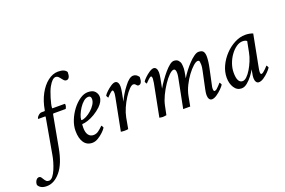

<svg xmlns="http://www.w3.org/2000/svg" viewBox="-227 -1069 2490 1679"><g transform="rotate(-20 1018.5 -229.0)"><path d="M-35.2 225.6Q-69.3 225.6 -88.9 213.4Q-108.4 201.2 -114.3 185.5Q-115.2 163.1 -103.5 145.5Q-91.8 127.9 -74.2 127.9Q-63.5 127.9 -56.6 136.7Q-49.8 145.5 -43 157.7Q-36.1 169.9 -26.9 178.7Q-17.6 187.5 -2 187.5Q17.6 187.5 34.7 166Q51.8 144.5 65.4 111.8Q79.1 79.1 88.9 44.9Q98.6 10.7 102.5 -14.6L161.1 -345.7V-347.7Q161.1 -352.5 158.2 -352.5H94.7Q92.8 -352.5 92.8 -355.5Q92.8 -361.3 100.1 -371.6Q107.4 -381.8 118.7 -389.6Q129.9 -397.5 139.6 -397.5H168Q172.9 -397.5 173.8 -406.2Q187.5 -486.3 221.2 -548.8Q254.9 -611.3 301.3 -647Q347.7 -682.6 396.5 -682.6Q459 -682.6 476.6 -649.4Q476.6 -585.9 441.4 -585.9Q426.8 -585.9 415 -601.1Q403.3 -616.2 390.6 -630.9Q377.9 -645.5 361.3 -645.5Q330.1 -645.5 294.9 -582Q286.1 -566.4 276.4 -541Q266.6 -515.6 258.8 -488.8Q251 -461.9 245.6 -439Q240.2 -416 240.2 -403.3V-401.4Q240.2 -397.5 243.2 -397.5H355.5Q360.4 -397.5 360.4 -385.7Q360.4 -371.1 349.6 -352.5H235.4Q231.4 -352.5 229.5 -344.7L175.8 -52.7Q150.4 86.9 92.3 156.2Q34.2 225.6 -35.2 225.6Z M468.8 5.9Q418 5.9 391.1 -33.7Q364.3 -73.2 364.3 -142.6Q364.3 -189.5 383.8 -238.8Q403.3 -288.1 435.5 -330.6Q467.8 -373 505.9 -398.9Q543.9 -424.8 581.1 -424.8Q626 -424.8 646 -401.9Q666 -378.9 666 -351.6Q666 -309.6 622.1 -266.6Q592.8 -239.3 559.1 -219.2Q525.4 -199.2 494.1 -189Q462.9 -178.7 441.4 -178.7Q437.5 -178.7 437.5 -144.5Q437.5 -100.6 454.6 -77.6Q471.7 -54.7 501 -54.7Q527.3 -54.7 548.3 -70.3Q569.3 -85.9 588.9 -105.5L591.8 -108.4Q593.8 -108.4 599.1 -99.1Q604.5 -89.8 604.5 -85.9Q595.7 -70.3 573.2 -48.8Q550.8 -27.3 523.4 -10.7Q496.1 5.9 468.8 5.9ZM448.2 -212.9Q465.8 -212.9 490.7 -225.6Q515.6 -238.3 539.6 -259.3Q563.5 -280.3 579.6 -305.7Q595.7 -331.1 595.7 -355.5Q595.7 -384.8 571.3 -384.8Q547.9 -384.8 525.4 -365.7Q502.9 -346.7 484.9 -318.8Q466.8 -291 455.6 -262.7Q444.3 -234.4 444.3 -216.8Q444.3 -212.9 448.2 -212.9Z M770.5 2.9Q752 2.9 734.4 0L793 -300.8Q799.8 -335.9 797.4 -350.1Q794.9 -364.3 788.1 -364.3Q784.2 -364.3 777.8 -359.9Q771.5 -355.5 763.7 -348.6Q751 -337.9 742.7 -328.1Q734.4 -318.4 734.4 -318.4Q732.4 -318.4 727.1 -327.6Q721.7 -336.9 721.7 -340.8Q729.5 -354.5 750 -374Q770.5 -393.6 793.9 -409.2Q817.4 -424.8 834 -424.8Q849.6 -424.8 858.4 -410.6Q867.2 -396.5 867.2 -374Q867.2 -353.5 861.3 -322.3L845.7 -240.2Q858.4 -268.6 876.5 -299.3Q894.5 -330.1 918.9 -361.3Q965.8 -424.8 1002.9 -424.8Q1033.2 -424.8 1053.7 -393.6Q1053.7 -328.1 1018.6 -328.1Q1010.7 -328.1 1005.4 -334.5Q1000 -340.8 993.7 -346.7Q987.3 -352.5 976.6 -352.5Q961.9 -352.5 939 -329.1Q916 -305.7 891.6 -267.6Q867.2 -229.5 848.1 -186Q829.1 -142.6 821.3 -102.5L802.7 0Q787.1 2.9 770.5 2.9Z M1581.1 5.9Q1565.4 5.9 1556.6 -8.3Q1547.9 -22.5 1547.9 -44.9Q1547.9 -52.7 1549.3 -65.4Q1550.8 -78.1 1554.7 -96.7L1588.9 -257.8Q1592.8 -274.4 1594.2 -287.6Q1595.7 -300.8 1595.7 -310.5Q1595.7 -326.2 1593.3 -339.4Q1590.8 -352.5 1577.1 -352.5Q1560.5 -352.5 1534.2 -329.1Q1507.8 -305.7 1479.5 -267.6Q1451.2 -229.5 1428.7 -183.6Q1406.2 -137.7 1397.5 -92.8L1379.9 0H1314.5L1369.1 -277.3Q1371.1 -288.1 1372.1 -297.4Q1373 -306.6 1373 -314.5Q1373 -352.5 1353.5 -352.5Q1335.9 -352.5 1309.6 -326.7Q1283.2 -300.8 1255.9 -259.8Q1228.5 -218.8 1206.5 -172.9Q1184.6 -127 1175.8 -85.9L1158.2 0Q1145.5 2 1137.2 2.9Q1128.9 3.9 1125 3.9Q1121.1 3.9 1113.3 2.9Q1105.5 2 1092.8 0L1151.4 -300.8Q1153.3 -318.4 1154.8 -328.1Q1156.2 -337.9 1156.2 -339.8Q1156.2 -364.3 1146.5 -364.3Q1142.6 -364.3 1136.2 -359.9Q1129.9 -355.5 1122.1 -348.6Q1109.4 -337.9 1101.1 -328.1Q1092.8 -318.4 1092.8 -318.4Q1090.8 -318.4 1085.4 -327.6Q1080.1 -336.9 1080.1 -340.8Q1087.9 -354.5 1108.4 -374Q1128.9 -393.6 1152.3 -409.2Q1175.8 -424.8 1192.4 -424.8Q1208 -424.8 1216.8 -410.6Q1225.6 -396.5 1225.6 -374Q1225.6 -353.5 1219.7 -322.3L1202.1 -231.4Q1219.7 -262.7 1243.7 -296.4Q1267.6 -330.1 1292.5 -359.4Q1317.4 -388.7 1340.3 -406.7Q1363.3 -424.8 1380.9 -424.8Q1407.2 -424.8 1421.9 -409.2Q1435.5 -393.6 1438.5 -376.5Q1441.4 -359.4 1441.4 -332Q1441.4 -324.2 1438 -302.2Q1434.6 -280.3 1427.7 -245.1Q1444.3 -273.4 1467.8 -304.2Q1491.2 -335 1517.6 -362.8Q1543.9 -390.6 1568.4 -407.7Q1592.8 -424.8 1610.4 -424.8Q1642.6 -424.8 1654.3 -408.7Q1666 -392.6 1666 -360.4Q1666 -338.9 1662.6 -312Q1659.2 -285.2 1652.3 -253.9L1620.1 -103.5Q1617.2 -91.8 1617.2 -79.1Q1617.2 -54.7 1627 -54.7Q1637.7 -54.7 1648.4 -63.5Q1659.2 -72.3 1668.9 -83.5Q1678.7 -94.7 1685.5 -101.6L1691.4 -108.4Q1693.4 -108.4 1698.7 -99.1Q1704.1 -89.8 1704.1 -85.9Q1696.3 -72.3 1674.3 -50.3Q1652.3 -28.3 1627 -11.2Q1601.6 5.9 1581.1 5.9Z M2017.6 5.9Q2002 5.9 1993.2 -8.3Q1984.4 -22.5 1984.4 -44.9Q1984.4 -52.7 1985.8 -65.9Q1987.3 -79.1 1991.2 -96.7L1996.1 -122.1Q1983.4 -98.6 1960.9 -68.8Q1938.5 -39.1 1911.6 -17.1Q1884.8 4.9 1858.4 4.9Q1815.4 4.9 1790.5 -33.7Q1765.6 -72.3 1765.6 -127Q1765.6 -181.6 1790 -234.4Q1814.5 -287.1 1855 -330.1Q1895.5 -373 1945.3 -398.9Q1995.1 -424.8 2044.9 -424.8Q2084 -424.8 2116.2 -412.1L2059.6 -118.2Q2056.6 -101.6 2055.2 -93.3Q2053.7 -85 2053.7 -76.2Q2053.7 -54.7 2063.5 -54.7Q2071.3 -54.7 2082.5 -63.5Q2093.8 -72.3 2105 -83.5Q2116.2 -94.7 2122.1 -101.6L2127.9 -108.4Q2129.9 -108.4 2135.3 -99.1Q2140.6 -89.8 2140.6 -85.9Q2132.8 -72.3 2111.3 -50.3Q2089.8 -28.3 2064.5 -11.2Q2039.1 5.9 2017.6 5.9ZM1887.7 -51.8Q1906.2 -51.8 1926.8 -71.3Q1947.3 -90.8 1966.8 -123Q1986.3 -155.3 2002 -193.4Q2017.6 -231.4 2024.4 -267.6L2043.9 -367.2Q2032.2 -379.9 2003.9 -379.9Q1974.6 -379.9 1945.3 -359.4Q1916 -338.9 1891.6 -305.2Q1867.2 -271.5 1852.5 -230Q1837.9 -188.5 1837.9 -147.5Q1837.9 -51.8 1887.7 -51.8Z"/></g></svg>

Font: Crimson Text
Style: Italic
Weight: 400
Italic angle: -11°
Designer: Sebastian Kosch
Foundry: Sebastian Kosch
Version: Version 1.100; ttfautohint (v1.8.4)